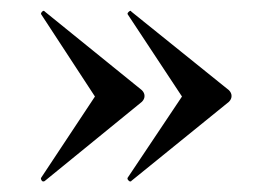

<svg xmlns="http://www.w3.org/2000/svg" viewBox="-20 -418 509 364"><path d="M249 -247Q254 -242 254 -236Q254 -230 249 -225L65 -75Q64 -74 62 -74Q60 -74 58.5 -76.5Q57 -79 58 -81L160 -235L58 -391Q57 -393 60 -396Q63 -399 65 -396ZM414 -247Q419 -242 419 -236Q419 -230 414 -225L229 -75Q229 -74 227 -74Q225 -74 223 -76.5Q221 -79 222 -81L325 -235L222 -391Q221 -393 224.5 -396Q228 -399 229 -396Z"/></svg>

Font: Cormorant SC SemiBold
Style: Regular
Weight: 600
Designer: Christian Thalmann (Catharsis Fonts)
Version: Version 3.000